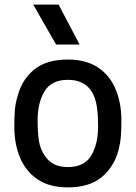

<svg xmlns="http://www.w3.org/2000/svg" viewBox="-20 -800 588 832"><path d="M274 12Q194 12 142.5 -23Q91 -58 66.5 -117.5Q42 -177 42 -251Q42 -294 44.5 -323.5Q47 -353 56 -383Q75 -455 128 -498.5Q181 -542 274 -542Q354 -542 405.5 -507Q457 -472 481.5 -412.5Q506 -353 506 -279Q506 -236 503.5 -207Q501 -178 493 -147Q473 -75 419.5 -31.5Q366 12 274 12ZM274 -76Q345 -76 375 -125.5Q405 -175 405 -251Q405 -307 399 -342Q380 -454 274 -454Q203 -454 173 -404.5Q143 -355 143 -279Q143 -223 149 -187.5Q155 -152 175 -124Q206 -76 274 -76ZM325 -607H223L124 -780H234Z"/></svg>

Font: Tanohe Sans Medium
Style: Regular
Weight: 500
Designer: Village Type and Design LLC
Foundry: Cooper Hewitt Smithsonian Design Museum
Version: Version 1.00;September 29, 2021;FontCreator 13.0.0.2655 64-b